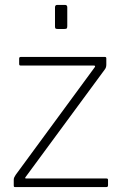

<svg xmlns="http://www.w3.org/2000/svg" viewBox="-20 -762 498 782"><path d="M42 0Q38 0 37 -1.5Q36 -3 36 -7V-30Q36 -35 38 -39.5Q40 -44 44 -50L365 -487Q371 -495 362 -495H65Q61 -495 59.5 -496.5Q58 -498 58 -502V-523Q58 -530 64 -530H408Q413 -530 413 -524V-499Q413 -493 411.5 -488Q410 -483 406 -478L85 -42Q79 -35 87 -35H414Q420 -35 420 -29V-8Q420 -4 418.5 -2Q417 0 412 0H42ZM254 -732V-656Q254 -649 252 -646.5Q250 -644 242 -644H215Q208 -644 206 -646Q204 -648 204 -654V-732Q204 -742 213 -742H245Q254 -742 254 -732Z"/></svg>

Font: Libre Franklin Thin Thin
Style: Regular
Weight: 250
Version: Version 3.000